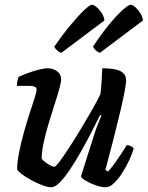

<svg xmlns="http://www.w3.org/2000/svg" viewBox="-20 -787 621 807"><path d="M196 0Q180 0 156.5 -9Q133 -18 109.5 -31Q86 -44 70 -56.5Q54 -69 52 -75Q52 -105 60 -145.5Q68 -186 80 -229Q92 -272 104.5 -310.5Q117 -349 125.5 -375.5Q134 -402 134 -409Q134 -419 126 -422.5Q118 -426 106 -426H51Q51 -437 53.5 -448Q56 -459 58 -464Q73 -471 96 -479.5Q119 -488 142.5 -494Q166 -500 180 -500Q203 -500 220 -487.5Q237 -475 237 -453Q237 -442 229 -413Q221 -384 208.5 -345.5Q196 -307 183.5 -265Q171 -223 163 -185Q155 -147 155 -120Q165 -108 182.5 -97Q200 -86 209 -86Q214 -86 231.5 -109.5Q249 -133 273 -170Q297 -207 322 -248.5Q347 -290 368.5 -328Q390 -366 402 -391Q405 -414 407 -445Q409 -476 410 -500Q464 -500 487 -487.5Q510 -475 510 -449Q510 -423 487 -324.5Q464 -226 423 -73L434 -66Q444 -76 459 -96.5Q474 -117 488.5 -139Q503 -161 513 -177Q522 -177 530.5 -172.5Q539 -168 542 -163Q536 -142 523.5 -114.5Q511 -87 494 -60.5Q477 -34 459 -17Q441 0 425 0Q405 0 381.5 -8.5Q358 -17 340.5 -27.5Q323 -38 320 -45L373 -212Q382 -241 391.5 -265.5Q401 -290 406 -301L401 -304Q384 -270 363 -229Q342 -188 319 -147.5Q296 -107 273.5 -73.5Q251 -40 231 -20Q211 0 196 0ZM400 -565Q390 -568 381.5 -576.5Q373 -585 371 -591Q404 -642 437 -682Q470 -722 495 -744.5Q520 -767 529 -767Q537 -767 548.5 -757Q560 -747 569.5 -732Q579 -717 581 -701ZM238 -565Q229 -567 219.5 -576Q210 -585 208 -591Q245 -644 278 -683.5Q311 -723 334.5 -745Q358 -767 367 -767Q374 -767 385.5 -757.5Q397 -748 407 -733Q417 -718 419 -701Z"/></svg>

Font: Texturina SemiBold
Style: Italic
Weight: 600
Italic angle: -11°
Designer: Guillermo Torres Carreño
Foundry: Omnibus-Type
Version: Version 1.002; ttfautohint (v1.8.3)